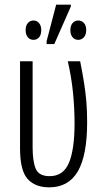

<svg xmlns="http://www.w3.org/2000/svg" viewBox="-20 -795 453 824"><path d="M191 9Q131 9 98.5 -27Q66 -63 66 -158V-532H120V-164Q120 -102 133.5 -70.5Q147 -39 193 -39Q252 -39 276 -96.5Q300 -154 300 -266Q300 -329 293.5 -395.5Q287 -462 271 -532H324Q334 -482 340.5 -441Q347 -400 350.5 -360Q354 -320 354 -271Q354 -128 314 -59.5Q274 9 191 9ZM180 -606V-618L221 -775H284V-767L213 -606ZM124 -624Q109 -624 99.5 -635Q90 -646 90 -666Q90 -685 99.5 -696Q109 -707 124 -707Q138 -707 147.5 -696Q157 -685 157 -666Q157 -645 147.5 -634.5Q138 -624 124 -624ZM316 -624Q301 -624 291.5 -635Q282 -646 282 -666Q282 -685 291.5 -696Q301 -707 316 -707Q330 -707 340 -696.5Q350 -686 350 -666Q350 -646 340 -635Q330 -624 316 -624Z"/></svg>

Font: Noto Sans ExtraCondensed Light
Style: Regular
Weight: 300
Width: 2
Designer: Monotype Design Team
Foundry: Monotype Imaging Inc.
Version: Version 2.013; ttfautohint (v1.8.4.7-5d5b)